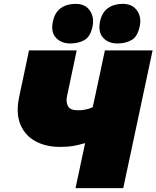

<svg xmlns="http://www.w3.org/2000/svg" viewBox="-20 -974 810 994"><path d="M371 0Q381.5 -49 392 -98.5Q402.5 -148 416 -211L420.5 -233Q387.5 -223.5 359.5 -218.5Q331.5 -213.5 290.5 -213.5Q217 -213.5 162.8 -243.2Q108.5 -273 85 -331Q61.5 -389 79.5 -473.5Q82 -486 84.2 -496Q86.5 -506 89 -518.5Q101.5 -577 111 -622Q120.5 -667 130 -713H377Q363.5 -649 353 -599Q342.5 -549 331.5 -497.5L326.5 -474Q321 -447.5 331.5 -425.2Q342 -403 384.5 -403Q426 -403 460 -419L472 -474Q487 -544.5 498.8 -599Q510.5 -653.5 523 -713H770Q757.5 -654 745.8 -599.5Q734 -545 719 -474L667 -229.5Q652 -159.5 641 -107.8Q630 -56 618 0ZM587.5 -749Q541 -749 514 -778.5Q487 -808 497.5 -861Q507.5 -910 538.8 -932Q570 -954 615.5 -954Q665 -954 689.2 -919.8Q713.5 -885.5 703.5 -839Q692.5 -784.5 661.5 -766.8Q630.5 -749 587.5 -749ZM343.5 -749Q297 -749 269.8 -778.5Q242.5 -808 253.5 -861Q263.5 -910 294.8 -932Q326 -954 371.5 -954Q421 -954 444.8 -919.8Q468.5 -885.5 459.5 -839Q448.5 -784.5 417.5 -766.8Q386.5 -749 343.5 -749Z"/></svg>

Font: Commissioner Black
Style: Italic
Weight: 900
Italic angle: -12°
Designer: Kostas Bartsokas
Foundry: Kostas Bartsokas
Version: Version 1.000; ttfautohint (v1.8.3)